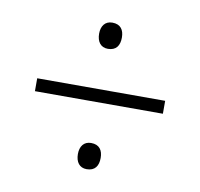

<svg xmlns="http://www.w3.org/2000/svg" viewBox="-54 -571 518 498"><g transform="rotate(10 205.5 -322.0)"><path d="M204 -446C226 -446 235 -460 235 -481C235 -501 226 -515 204 -515C185 -515 175 -501 175 -481C175 -460 185 -446 204 -446ZM37 -339V-305H374V-339ZM204 -129C226 -129 235 -143 235 -164C235 -184 226 -198 204 -198C185 -198 175 -184 175 -164C175 -143 185 -129 204 -129Z"/></g></svg>

Font: Noto Sans Devanagari UI ExtraCondensed ExtraLight
Style: Regular
Weight: 200
Width: 2
Designer: Jelle Bosma - Monotype Design Team
Foundry: Monotype Imaging Inc.
Version: Version 2.004